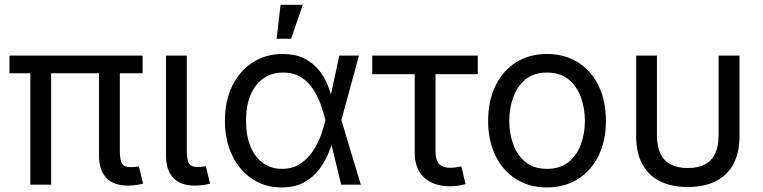

<svg xmlns="http://www.w3.org/2000/svg" viewBox="-20 -781 3225 812"><path d="M521 3.9Q459.5 3.9 429.2 -29.1Q398.9 -62 398.9 -121.1V-518.1H486.8V-143.1Q486.8 -105 495.8 -89.6Q504.9 -74.2 532.2 -74.2Q546.4 -74.2 553.7 -75.2Q561 -76.2 567.4 -78.1L585 -4.4Q574.2 -1.5 557.4 1.2Q540.5 3.9 521 3.9ZM108.4 0V-518.1H196.3V0ZM20 -471.2V-545.9H583V-471.2Z M804.7 3.9Q743.2 3.9 712.6 -29.1Q682.1 -62 682.1 -121.1V-545.9H770V-143.1Q770 -105.5 779.1 -90.1Q788.1 -74.7 815.4 -74.7Q829.6 -74.7 836.9 -75.7Q844.2 -76.7 850.6 -78.6L868.2 -4.4Q856.4 -1 839.4 1.5Q822.3 3.9 804.7 3.9Z M1170.9 11.7Q1100.6 11.7 1046.4 -24.4Q992.2 -60.5 961.7 -124.3Q931.2 -188 931.2 -270.5Q931.2 -354 962.2 -417.5Q993.2 -481 1048.3 -516.8Q1103.5 -552.7 1174.8 -552.7Q1230 -552.7 1268.3 -533Q1306.6 -513.2 1331.1 -481.4Q1355.5 -449.7 1369.1 -412.8Q1382.8 -376 1388.7 -342.3H1420.4L1423.3 -274.4L1505.9 0H1422.9L1356 -274.4Q1349.6 -300.3 1338.1 -334Q1326.7 -367.7 1306.9 -399.9Q1287.1 -432.1 1255.4 -453.1Q1223.6 -474.1 1177.2 -474.1Q1129.4 -474.1 1094 -449.5Q1058.6 -424.8 1039.6 -379.2Q1020.5 -333.5 1020.5 -270Q1020.5 -208 1039.1 -162.4Q1057.6 -116.7 1091.8 -91.8Q1126 -66.9 1172.4 -66.9Q1217.8 -66.9 1250 -88.4Q1282.2 -109.9 1303.7 -142.8Q1325.2 -175.8 1337.6 -210.4Q1350.1 -245.1 1356 -271.5L1415 -545.9H1498L1423.3 -271.5L1420.4 -206.5H1393.1Q1385.3 -173.3 1370.1 -135.5Q1355 -97.7 1329.6 -64.2Q1304.2 -30.8 1265.4 -9.5Q1226.6 11.7 1170.9 11.7ZM1149.9 -617.2 1166.5 -760.7H1260.7L1210.9 -617.2Z M1883.8 6.8Q1813 6.8 1773.4 -30.5Q1733.9 -67.9 1733.9 -134.8V-467.3H1554.2V-545.9H2000.5V-467.3H1821.8V-141.6Q1821.8 -105 1836.7 -88.1Q1851.6 -71.3 1885.7 -71.3Q1894.5 -71.3 1907.5 -73.2Q1920.4 -75.2 1931.2 -77.1L1948.7 -2.9Q1936.5 1.5 1919.2 4.2Q1901.9 6.8 1883.8 6.8Z M2293 11.7Q2218.8 11.7 2162.8 -23.4Q2106.9 -58.6 2075.7 -122.1Q2044.4 -185.5 2044.4 -269.5Q2044.4 -355 2075.7 -418.7Q2106.9 -482.4 2162.8 -517.6Q2218.8 -552.7 2293 -552.7Q2367.7 -552.7 2423.8 -517.6Q2480 -482.4 2511.2 -418.7Q2542.5 -355 2542.5 -269.5Q2542.5 -185.5 2511.2 -122.1Q2480 -58.6 2423.8 -23.4Q2367.7 11.7 2293 11.7ZM2293 -66.9Q2348.1 -66.9 2383.8 -95.2Q2419.4 -123.5 2436.5 -169.7Q2453.6 -215.8 2453.6 -269.5Q2453.6 -323.7 2436.5 -370.4Q2419.4 -417 2383.8 -445.6Q2348.1 -474.1 2293 -474.1Q2238.3 -474.1 2203.1 -445.6Q2168 -417 2150.9 -370.6Q2133.8 -324.2 2133.8 -269.5Q2133.8 -215.8 2150.9 -169.7Q2168 -123.5 2203.1 -95.2Q2238.3 -66.9 2293 -66.9Z M2888.7 9.8Q2818.8 9.8 2770 -15.1Q2721.2 -40 2695.8 -87.9Q2670.4 -135.7 2670.4 -204.1V-545.9H2758.3V-208.5Q2758.3 -162.6 2772.7 -131.8Q2787.1 -101.1 2816.2 -85.7Q2845.2 -70.3 2888.7 -70.3Q2932.1 -70.3 2961.2 -85.7Q2990.2 -101.1 3004.6 -131.8Q3019 -162.6 3019 -208.5V-545.9H3107.4V-204.1Q3107.4 -135.7 3082 -87.9Q3056.6 -40 3007.8 -15.1Q2959 9.8 2888.7 9.8Z"/></svg>

Font: Adwaita Sans
Style: Regular
Weight: 400
Designer: Rasmus Andersson
Foundry: rsms
Version: Version 4.001;git-9221beed3